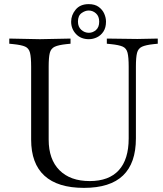

<svg xmlns="http://www.w3.org/2000/svg" viewBox="-20 -900 790 931"><path d="M387 11Q260 11 195.5 -48Q131 -107 131 -223V-577Q131 -622 125.5 -644Q120 -666 102 -674Q84 -682 45 -686L25 -688V-713L173 -710H174L322 -713V-688L302 -686Q264 -682 245.5 -673.5Q227 -665 221.5 -643.5Q216 -622 216 -577V-223Q216 -127 268.5 -74.5Q321 -22 415 -22Q508 -22 556 -74.5Q604 -127 604 -229V-577Q604 -622 598.5 -644Q593 -666 575 -674Q557 -682 518 -686L498 -688V-713L646 -711L745 -713V-688L725 -686Q687 -682 668.5 -673.5Q650 -665 644.5 -643.5Q639 -622 639 -577V-229Q639 -109 576.5 -49Q514 11 387 11ZM411 -710Q372 -710 348.5 -735Q325 -760 325 -795Q325 -827 347 -853.5Q369 -880 410 -880Q440 -880 458.5 -866.5Q477 -853 485.5 -833.5Q494 -814 494 -795Q494 -766 481.5 -747Q469 -728 450 -719Q431 -710 411 -710ZM411 -741Q430 -741 445.5 -754.5Q461 -768 461 -795Q461 -821 445.5 -835Q430 -849 410 -849Q393 -849 375.5 -836.5Q358 -824 358 -795Q358 -770 374 -755.5Q390 -741 411 -741Z"/></svg>

Font: Baskervville
Style: Regular
Weight: 400
Designer: Alexis Faudot, Rémi Forte, Morgane Pierson, Rafael Ribas, Tanguy Vanlaeys, Rosalie Wagner, Thomas Huot-Marchand
Foundry: ANRT
Version: Version 1.100